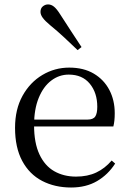

<svg xmlns="http://www.w3.org/2000/svg" viewBox="-20 -838 587 873"><path d="M303.3 14.6Q229.5 14.6 171.6 -15.4Q113.7 -45.5 81.1 -106.2Q48.4 -167 48.4 -256.8Q48.4 -341.1 82.5 -402.5Q116.6 -463.8 172.8 -497.2Q229 -530.6 294.9 -530.6Q360.2 -530.6 406.4 -503.3Q452.6 -475.9 477.1 -429.2Q501.7 -382.4 501.7 -323.2Q501.7 -286.8 495.4 -262.9H86.6V-294.2H377.3Q403.6 -294.2 413 -308.2Q422.3 -322.1 422.3 -352.3Q422.3 -416.2 388.2 -457.5Q354.2 -498.8 292.6 -498.8Q248.8 -498.8 213 -471.6Q177.1 -444.5 156 -392.8Q134.9 -341.2 134.9 -268.7Q134.9 -188 159.4 -135.9Q183.9 -83.8 226.9 -59.4Q270 -35 325.5 -35Q378.5 -35 417.8 -53.7Q457.2 -72.3 487.7 -108.1L503.6 -94.3Q471 -43.5 421 -14.4Q371 14.6 303.3 14.6ZM350.7 -624 332.9 -610.1Q302.6 -639.2 271.8 -667.9Q241 -696.6 207.6 -723.8Q184.7 -742.9 174.4 -757Q164.1 -771.1 164.1 -783.8Q164.1 -800.3 174.8 -809.1Q185.6 -817.9 198.5 -817.9Q212.7 -817.9 225.3 -807.8Q237.9 -797.8 253.5 -773Q278 -734 302.8 -696.9Q327.6 -659.9 350.7 -624Z"/></svg>

Font: Noto Serif KR
Style: Regular
Weight: 200
Designer: Ryoko NISHIZUKA 西塚涼子 (kana & ideographs); Frank Grießhammer (Latin, Greek & Cyrillic); Wenlong ZHANG 张文龙 (bopomofo); San
Foundry: Adobe
Version: Version 2.001;hotconv 1.1.0;makeotfexe 2.6.0